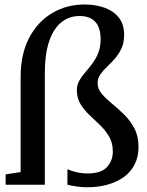

<svg xmlns="http://www.w3.org/2000/svg" viewBox="-20 -802 638 833"><path d="M356.5 10.5Q336 10.5 311 6.8Q286 3 272.5 -0.5V-68Q289 -60.5 311.8 -55Q334.5 -49.5 361 -49.5Q419 -49.5 444.2 -77.2Q469.5 -105 469.5 -144.5Q469.5 -181.5 453.8 -208.8Q438 -236 414.8 -258.5Q391.5 -281 368.2 -302.8Q345 -324.5 329.2 -350.5Q313.5 -376.5 313.5 -411Q313.5 -433.5 323.8 -451.8Q334 -470 349.5 -487.8Q365 -505.5 380.5 -526Q396 -546.5 406.2 -572.2Q416.5 -598 416.5 -632.5Q416.5 -682.5 393.2 -707.5Q370 -732.5 325.5 -732.5Q278.5 -732.5 244.8 -704.2Q211 -676 192.8 -621.2Q174.5 -566.5 174.5 -486.5V-0.5H4.5V-45.5L69.5 -55.5V-467.5Q69.5 -567.5 106.5 -637.8Q143.5 -708 206.2 -745.2Q269 -782.5 346.5 -782.5Q395.5 -782.5 434.5 -768.2Q473.5 -754 496 -725Q518.5 -696 518.5 -651Q518.5 -616.5 506.8 -591.5Q495 -566.5 478 -547.2Q461 -528 444 -512Q427 -496 415.2 -479Q403.5 -462 403.5 -441Q403.5 -416 421.5 -395Q439.5 -374 466 -352.2Q492.5 -330.5 518.8 -304.8Q545 -279 563 -245Q581 -211 581 -165Q581 -121.5 564.2 -88.8Q547.5 -56 517.2 -34Q487 -12 446.2 -0.8Q405.5 10.5 356.5 10.5Z"/></svg>

Font: Merriweather 36pt
Style: Regular
Weight: 400
Designer: Eben Sorkin
Foundry: Eben Sorkin
Version: Version 2.100